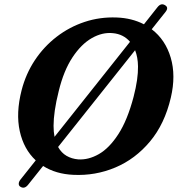

<svg xmlns="http://www.w3.org/2000/svg" viewBox="-20 -795 824 889"><path d="M75 70Q67 65.5 66.8 56.5Q66.5 47.5 74 37.5L145.5 -52.5Q90 -104 71.5 -187.8Q53 -271.5 80 -377Q99.5 -453 141.2 -516Q183 -579 242 -624.5Q301 -670 371.8 -693.5Q442.5 -717 520 -714Q590.5 -711.5 646.5 -682.5L709 -761.5Q725.5 -782.5 744 -771Q762.5 -760.5 746.5 -740L682.5 -659.5Q746 -611 770.5 -528Q795 -445 771 -343Q742.5 -221 674.5 -139.8Q606.5 -58.5 514 -19.5Q421.5 19.5 319.5 14.5Q239 11 179.5 -26.5L110.5 60Q93.5 81.5 75 70ZM228 -212.5Q228 -184.5 232.5 -161.5L582 -601.5Q551.5 -637 502.5 -641.5Q454 -646.5 405 -618.5Q356 -590.5 315.5 -529.2Q275 -468 252 -373.5Q239.5 -324 233.8 -284Q228 -244 228 -212.5ZM342.5 -57Q389.5 -54 437.8 -81.5Q486 -109 528 -173.8Q570 -238.5 598.5 -346.5Q609.5 -389 614.5 -424Q619.5 -459 619 -487.5Q618.5 -530 605.5 -562.5L249 -114.5Q264 -87.5 288 -73.5Q312 -59.5 342.5 -57Z"/></svg>

Font: Fraunces 9pt SuperSoft SemiBold
Style: Italic
Weight: 600
Italic angle: -16°
Version: Version 1.000;[0bf87f6ff]